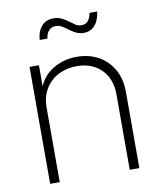

<svg xmlns="http://www.w3.org/2000/svg" viewBox="-82 -790 719 856"><g transform="rotate(-10 277.5 -362.0)"><path d="M119.1 -337.4V0H75.7V-529.3H118.2V-408.2H108.4Q128.4 -474.1 178.2 -505.6Q228 -537.1 290 -537.1Q345.2 -537.1 387.7 -513.7Q430.2 -490.2 454.8 -447.3Q479.5 -404.3 479.5 -343.8V0H436V-341.3Q436 -412.6 393.8 -454.3Q351.6 -496.1 283.2 -496.1Q236.3 -496.1 199.2 -476.8Q162.1 -457.5 140.6 -421.6Q119.1 -385.7 119.1 -337.4ZM341.3 -636.7Q321.8 -636.7 305.9 -644.5Q290 -652.3 276.6 -662.6Q263.2 -672.9 250 -680.7Q236.8 -688.5 222.2 -688.5Q202.1 -688.5 190.2 -674.8Q178.2 -661.1 176.3 -639.6H141.1Q143.1 -676.3 163.1 -700.2Q183.1 -724.1 216.8 -724.1Q238.8 -724.1 254.6 -716.3Q270.5 -708.5 283.7 -698.2Q296.9 -688 309.3 -679.9Q321.8 -671.9 335.9 -671.9Q354 -671.9 365 -683.1Q376 -694.3 380.9 -720.2H415.5Q411.1 -681.6 391.6 -659.2Q372.1 -636.7 341.3 -636.7Z"/></g></svg>

Font: Inter 24pt ExtraLight
Style: Regular
Weight: 250
Designer: Rasmus Andersson
Foundry: rsms
Version: Version 4.001;git-66647c0bb